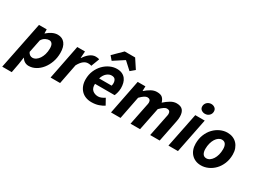

<svg xmlns="http://www.w3.org/2000/svg" viewBox="-77 -1477 3178 2394"><g transform="rotate(30 1512.5 -280.0)"><path d="M153 -47 139 50 114 184H-23L114 -496H225L226 -439H229Q263 -470 302.5 -489Q342 -508 380 -508Q446 -508 483 -461Q520 -414 520 -326Q520 -255 498 -193.5Q476 -132 439 -86Q402 -40 354.5 -14Q307 12 256 12Q224 12 198 -3.5Q172 -19 155 -47ZM321 -396Q298 -396 269.5 -382.5Q241 -369 219 -334L181 -146Q192 -122 209.5 -111Q227 -100 246 -100Q272 -100 296 -116Q320 -132 338.5 -160Q357 -188 368 -226Q379 -264 379 -309Q379 -354 363 -375Q347 -396 321 -396Z M567 0 665 -496H776L770 -400H774Q803 -447 843 -477.5Q883 -508 926 -508Q945 -508 957.5 -505.5Q970 -503 978 -498L933 -380Q923 -385 909.5 -386.5Q896 -388 884 -388Q851 -388 820 -364Q789 -340 760 -287L704 0Z M1122 -561 1075 -616 1205 -744H1355L1441 -613L1379 -561L1274 -657H1270ZM956 -200Q956 -269 980.5 -325.5Q1005 -382 1044.5 -422.5Q1084 -463 1133 -485.5Q1182 -508 1232 -508Q1276 -508 1307 -493.5Q1338 -479 1357.5 -453.5Q1377 -428 1385.5 -394.5Q1394 -361 1394 -322Q1394 -304 1391 -286.5Q1388 -269 1384 -253.5Q1380 -238 1375.5 -226.5Q1371 -215 1368 -209H1086Q1083 -147 1115.5 -119Q1148 -91 1197 -91Q1220 -91 1245 -102Q1270 -113 1289 -126L1337 -40Q1307 -19 1262 -3.5Q1217 12 1159 12Q1114 12 1076.5 -2.5Q1039 -17 1012.5 -44.5Q986 -72 971 -111Q956 -150 956 -200ZM1097 -293H1277Q1282 -310 1282 -330Q1282 -360 1267.5 -381.5Q1253 -403 1215 -403Q1180 -403 1147 -375.5Q1114 -348 1097 -293Z M1437 0 1535 -496H1646L1644 -430H1648Q1684 -462 1725 -485Q1766 -508 1808 -508Q1864 -508 1888.5 -484Q1913 -460 1923 -421Q1965 -459 2007 -483.5Q2049 -508 2091 -508Q2153 -508 2180.5 -475.5Q2208 -443 2208 -381Q2208 -364 2206 -346.5Q2204 -329 2200 -310L2138 0H2001L2060 -293Q2063 -308 2065.5 -319Q2068 -330 2068 -340Q2068 -391 2018 -391Q2001 -391 1977 -375.5Q1953 -360 1921 -327L1855 0H1718L1777 -293Q1780 -308 1782.5 -319Q1785 -330 1785 -340Q1785 -366 1772.5 -378.5Q1760 -391 1737 -391Q1719 -391 1694.5 -375.5Q1670 -360 1638 -327L1574 0Z M2264 0 2364 -496H2500L2401 0ZM2458 -570Q2430 -570 2407 -586.5Q2384 -603 2384 -636Q2384 -652 2390.5 -667Q2397 -682 2408.5 -693Q2420 -704 2435.5 -710.5Q2451 -717 2469 -717Q2498 -717 2520.5 -700Q2543 -683 2543 -651Q2543 -616 2518.5 -593Q2494 -570 2458 -570Z M2737 12Q2693 12 2658 -2.5Q2623 -17 2597.5 -44Q2572 -71 2558.5 -108.5Q2545 -146 2545 -192Q2545 -264 2569 -322.5Q2593 -381 2632.5 -422Q2672 -463 2722 -485.5Q2772 -508 2823 -508Q2866 -508 2901.5 -493.5Q2937 -479 2962 -452Q2987 -425 3001 -387.5Q3015 -350 3015 -304Q3015 -232 2991 -173.5Q2967 -115 2927.5 -74Q2888 -33 2838 -10.5Q2788 12 2737 12ZM2752 -98Q2777 -98 2799.5 -113.5Q2822 -129 2839.5 -156Q2857 -183 2867 -220Q2877 -257 2877 -301Q2877 -347 2859.5 -372.5Q2842 -398 2807 -398Q2782 -398 2759.5 -382.5Q2737 -367 2720 -340Q2703 -313 2693 -275.5Q2683 -238 2683 -195Q2683 -150 2700 -124Q2717 -98 2752 -98Z"/></g></svg>

Font: TypoPRO Source Sans Pro
Style: Bold Italic
Weight: 700
Italic angle: -11°
Designer: Paul D. Hunt
Foundry: Adobe Systems Incorporated
Version: Version 1.075;PS 2.000;hotconv 1.0.86;makeotf.lib2.5.63406